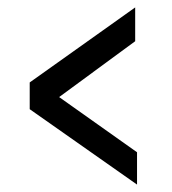

<svg xmlns="http://www.w3.org/2000/svg" viewBox="-20 -514 463 517"><path d="M349 -17 60 -220V-292L344 -494V-403L103 -226L102 -279L349 -104Z"/></svg>

Font: Narnoor
Style: Regular
Weight: 400
Designer: S. Sridhar Murthy
Foundry: SIL International
Version: Version 3.000